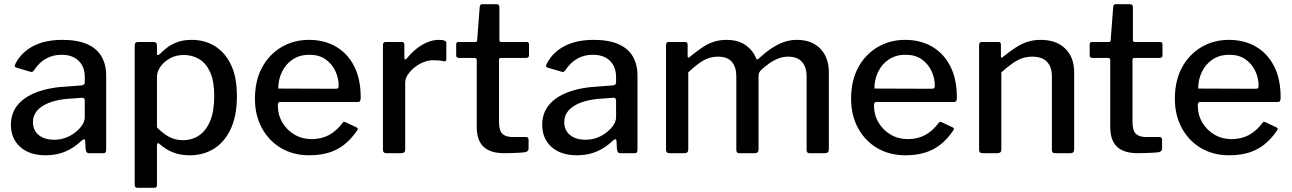

<svg xmlns="http://www.w3.org/2000/svg" viewBox="-20 -730 6159 915"><path d="M369 -60Q334 -26 292 -8Q250 10 198 10Q120 10 76 -30Q32 -70 32 -135Q32 -190 63.5 -229Q95 -268 156 -291Q217 -314 304 -318L368 -323Q375 -324 379.5 -327Q384 -330 384 -338V-363Q384 -412 354.5 -440.5Q325 -469 273 -469Q233 -469 200 -451Q167 -433 142 -395Q138 -390 135 -388Q132 -386 125 -388L57 -408Q52 -410 50.5 -413.5Q49 -417 54 -427Q82 -481 138.5 -510.5Q195 -540 277 -540Q349 -540 395.5 -519.5Q442 -499 464 -460.5Q486 -422 486 -370V-17Q486 -7 483 -3.5Q480 0 471 0H404Q396 0 392.5 -5.5Q389 -11 388 -20L386 -58Q384 -74 369 -60ZM384 -249Q384 -266 370 -264L316 -260Q276 -258 243 -249.5Q210 -241 186.5 -227Q163 -213 150 -193.5Q137 -174 137 -148Q137 -109 164.5 -86.5Q192 -64 239 -64Q269 -64 295.5 -74.5Q322 -85 341 -101Q362 -118 373 -136Q384 -154 384 -171V-249Z M711 -530Q728 -530 728 -514V-475Q728 -468 731.5 -467.5Q735 -467 741 -472Q754 -485 773 -500.5Q792 -516 821.5 -528Q851 -540 894 -540Q955 -540 1003.5 -510.5Q1052 -481 1080.5 -422Q1109 -363 1109 -272Q1109 -180 1080.5 -117.5Q1052 -55 1001.5 -22.5Q951 10 884 10Q840 10 805.5 -3.5Q771 -17 745 -40Q736 -49 732 -47.5Q728 -46 728 -34V151Q728 165 716 165H635Q622 165 622 151V-512Q622 -522 626 -526Q630 -530 641 -530H711ZM728 -123Q755 -95 784.5 -78.5Q814 -62 851 -62Q896 -62 929.5 -85Q963 -108 982 -154.5Q1001 -201 1001 -272Q1001 -343 981.5 -386Q962 -429 929 -448.5Q896 -468 856 -468Q819 -468 790 -452Q761 -436 744.5 -412Q728 -388 728 -364V-123Z M1304 -228Q1304 -183 1325.5 -146.5Q1347 -110 1383.5 -88.5Q1420 -67 1465 -67Q1511 -67 1547 -86Q1583 -105 1613 -145Q1616 -149 1619 -149.5Q1622 -150 1628 -147L1679 -123Q1690 -118 1681 -107Q1653 -66 1619.5 -40Q1586 -14 1545 -2Q1504 10 1454 10Q1378 10 1320 -24Q1262 -58 1228.5 -119Q1195 -180 1195 -259Q1195 -346 1229 -408.5Q1263 -471 1321.5 -505.5Q1380 -540 1452 -540Q1526 -540 1581.5 -507.5Q1637 -475 1668 -414Q1699 -353 1699 -266Q1699 -257 1697 -250.5Q1695 -244 1684 -244H1314Q1309 -244 1306.5 -239.5Q1304 -235 1304 -228ZM1577 -307Q1588 -307 1591 -310Q1594 -313 1594 -321Q1594 -359 1577.5 -393Q1561 -427 1530.5 -448Q1500 -469 1455 -469Q1408 -469 1374.5 -446.5Q1341 -424 1323.5 -387Q1306 -350 1306 -308Z M1821 0Q1813 0 1809 -4Q1805 -8 1805 -16V-515Q1805 -530 1818 -530H1895Q1907 -530 1907 -517V-454Q1907 -448 1910.5 -447Q1914 -446 1918 -451Q1943 -481 1968.5 -500.5Q1994 -520 2020 -530Q2046 -540 2072 -540Q2107 -540 2107 -526V-448Q2107 -436 2096 -438Q2084 -441 2070.5 -442Q2057 -443 2043 -443Q2022 -443 1999 -434Q1976 -425 1956.5 -409.5Q1937 -394 1924 -375Q1911 -356 1911 -336V-17Q1911 0 1892 0H1821Z M2367 -454Q2358 -454 2358 -444V-151Q2358 -108 2374 -92.5Q2390 -77 2423 -77H2487Q2493 -77 2496 -73.5Q2499 -70 2499 -65V-22Q2499 -9 2484 -5Q2471 -3 2452 -2Q2433 -1 2414.5 -0.5Q2396 0 2382 0Q2317 0 2284.5 -30.5Q2252 -61 2252 -125V-442Q2252 -454 2242 -454H2167Q2154 -454 2154 -466V-519Q2154 -530 2166 -530H2246Q2254 -530 2254 -539L2266 -696Q2267 -710 2278 -710H2347Q2360 -710 2360 -694V-539Q2360 -530 2369 -530H2489Q2501 -530 2501 -519V-466Q2501 -454 2487 -454Z M2901 -60Q2866 -26 2824 -8Q2782 10 2730 10Q2652 10 2608 -30Q2564 -70 2564 -135Q2564 -190 2595.5 -229Q2627 -268 2688 -291Q2749 -314 2836 -318L2900 -323Q2907 -324 2911.5 -327Q2916 -330 2916 -338V-363Q2916 -412 2886.5 -440.5Q2857 -469 2805 -469Q2765 -469 2732 -451Q2699 -433 2674 -395Q2670 -390 2667 -388Q2664 -386 2657 -388L2589 -408Q2584 -410 2582.5 -413.5Q2581 -417 2586 -427Q2614 -481 2670.5 -510.5Q2727 -540 2809 -540Q2881 -540 2927.5 -519.5Q2974 -499 2996 -460.5Q3018 -422 3018 -370V-17Q3018 -7 3015 -3.5Q3012 0 3003 0H2936Q2928 0 2924.5 -5.5Q2921 -11 2920 -20L2918 -58Q2916 -74 2901 -60ZM2916 -249Q2916 -266 2902 -264L2848 -260Q2808 -258 2775 -249.5Q2742 -241 2718.5 -227Q2695 -213 2682 -193.5Q2669 -174 2669 -148Q2669 -109 2696.5 -86.5Q2724 -64 2771 -64Q2801 -64 2827.5 -74.5Q2854 -85 2873 -101Q2894 -118 2905 -136Q2916 -154 2916 -171V-249Z M3170 0Q3154 0 3154 -16V-515Q3154 -530 3167 -530H3245Q3257 -530 3257 -517V-462Q3257 -457 3260 -455.5Q3263 -454 3267 -459Q3298 -484 3325 -502.5Q3352 -521 3380.5 -530.5Q3409 -540 3442 -540Q3499 -540 3535 -513.5Q3571 -487 3584 -450Q3586 -446 3589.5 -447Q3593 -448 3597 -452Q3626 -479 3655 -498.5Q3684 -518 3714 -529Q3744 -540 3777 -540Q3849 -540 3889.5 -498Q3930 -456 3930 -385V-18Q3930 0 3912 0H3838Q3831 0 3827.5 -3.5Q3824 -7 3824 -16V-366Q3824 -410 3802 -435Q3780 -460 3736 -460Q3710 -460 3686 -450Q3662 -440 3642.5 -425.5Q3623 -411 3608 -397Q3601 -390 3598 -384Q3595 -378 3595 -368V-18Q3595 0 3577 0H3504Q3497 0 3493 -3.5Q3489 -7 3489 -16V-366Q3489 -410 3468 -435Q3447 -460 3401 -460Q3363 -460 3331.5 -441.5Q3300 -423 3260 -385V-17Q3260 0 3241 0H3170Z M4145 -228Q4145 -183 4166.5 -146.5Q4188 -110 4224.5 -88.5Q4261 -67 4306 -67Q4352 -67 4388 -86Q4424 -105 4454 -145Q4457 -149 4460 -149.5Q4463 -150 4469 -147L4520 -123Q4531 -118 4522 -107Q4494 -66 4460.5 -40Q4427 -14 4386 -2Q4345 10 4295 10Q4219 10 4161 -24Q4103 -58 4069.5 -119Q4036 -180 4036 -259Q4036 -346 4070 -408.5Q4104 -471 4162.5 -505.5Q4221 -540 4293 -540Q4367 -540 4422.5 -507.5Q4478 -475 4509 -414Q4540 -353 4540 -266Q4540 -257 4538 -250.5Q4536 -244 4525 -244H4155Q4150 -244 4147.5 -239.5Q4145 -235 4145 -228ZM4418 -307Q4429 -307 4432 -310Q4435 -313 4435 -321Q4435 -359 4418.5 -393Q4402 -427 4371.5 -448Q4341 -469 4296 -469Q4249 -469 4215.5 -446.5Q4182 -424 4164.5 -387Q4147 -350 4147 -308Z M4662 0Q4646 0 4646 -16V-515Q4646 -530 4659 -530H4738Q4750 -530 4750 -517V-462Q4750 -457 4752.5 -455.5Q4755 -454 4760 -459Q4791 -484 4819 -502.5Q4847 -521 4876 -530.5Q4905 -540 4939 -540Q5015 -540 5057 -498Q5099 -456 5099 -387V-18Q5099 0 5082 0H5008Q5000 0 4996.5 -3.5Q4993 -7 4993 -16V-366Q4993 -410 4970 -435Q4947 -460 4899 -460Q4872 -460 4849 -451.5Q4826 -443 4803 -426.5Q4780 -410 4752 -385V-17Q4752 0 4733 0H4662Z M5386 -454Q5377 -454 5377 -444V-151Q5377 -108 5393 -92.5Q5409 -77 5442 -77H5506Q5512 -77 5515 -73.5Q5518 -70 5518 -65V-22Q5518 -9 5503 -5Q5490 -3 5471 -2Q5452 -1 5433.5 -0.5Q5415 0 5401 0Q5336 0 5303.5 -30.5Q5271 -61 5271 -125V-442Q5271 -454 5261 -454H5186Q5173 -454 5173 -466V-519Q5173 -530 5185 -530H5265Q5273 -530 5273 -539L5285 -696Q5286 -710 5297 -710H5366Q5379 -710 5379 -694V-539Q5379 -530 5388 -530H5508Q5520 -530 5520 -519V-466Q5520 -454 5506 -454Z M5688 -228Q5688 -183 5709.5 -146.5Q5731 -110 5767.5 -88.5Q5804 -67 5849 -67Q5895 -67 5931 -86Q5967 -105 5997 -145Q6000 -149 6003 -149.5Q6006 -150 6012 -147L6063 -123Q6074 -118 6065 -107Q6037 -66 6003.5 -40Q5970 -14 5929 -2Q5888 10 5838 10Q5762 10 5704 -24Q5646 -58 5612.5 -119Q5579 -180 5579 -259Q5579 -346 5613 -408.5Q5647 -471 5705.5 -505.5Q5764 -540 5836 -540Q5910 -540 5965.5 -507.5Q6021 -475 6052 -414Q6083 -353 6083 -266Q6083 -257 6081 -250.5Q6079 -244 6068 -244H5698Q5693 -244 5690.5 -239.5Q5688 -235 5688 -228ZM5961 -307Q5972 -307 5975 -310Q5978 -313 5978 -321Q5978 -359 5961.5 -393Q5945 -427 5914.5 -448Q5884 -469 5839 -469Q5792 -469 5758.5 -446.5Q5725 -424 5707.5 -387Q5690 -350 5690 -308Z"/></svg>

Font: Libre Franklin Medium
Style: Regular
Weight: 500
Designer: Pablo Impallari, Rodrigo Fuenzalida, Nhung Nguyen
Foundry: Impallari Type
Version: Version 3.000